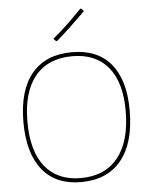

<svg xmlns="http://www.w3.org/2000/svg" viewBox="-58 -901 743 954"><g transform="rotate(-5 313.5 -424.5)"><path d="M317.9 -642.1Q445.3 -642.1 512.2 -561.5Q579.1 -480.5 579.1 -329.1Q579.1 -167 508.8 -81.1Q438.5 4.9 308.1 4.9Q182.1 4.9 115.2 -78.1Q47.9 -161.6 47.9 -316.9Q47.9 -474.6 117.7 -558.6Q187.5 -642.1 317.9 -642.1ZM317.9 -622.1Q196.8 -622.1 132.3 -543.5Q67.9 -464.8 67.9 -316.9Q67.9 -169.9 129.9 -92.8Q192.4 -15.1 308.1 -15.1Q429.2 -15.1 494.1 -96.2Q559.1 -177.2 559.1 -329.1Q559.1 -471.2 497.1 -546.4Q434.6 -622.1 317.9 -622.1ZM394 -842.8 393.1 -837.9Q360.8 -805.7 321.8 -769Q280.8 -730.5 249 -703.1L244.1 -704.1L232.9 -716.8Q270.5 -748 303.2 -778.8Q326.2 -800.3 378.9 -854L383.8 -853Z"/></g></svg>

Font: Datalegreya
Style: Dot
Weight: 700
Designer: Figs Lab
Foundry: Figs Lab
Version: Version 1.002;PS 001.002;hotconv 1.0.70;makeotf.lib2.5.58329